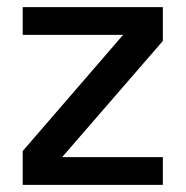

<svg xmlns="http://www.w3.org/2000/svg" viewBox="-20 -520 522 540"><path d="M43.9 -500H438V-404.8L154.8 -78.1H438V0H43.9V-95.2L326.2 -421.9H43.9Z"/></svg>

Font: Overused Grotesk Medium
Style: Regular
Weight: 500
Version: Version 0.002